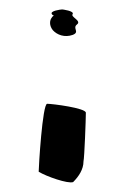

<svg xmlns="http://www.w3.org/2000/svg" viewBox="-20 -572 241 407"><path d="M62 -208C78 -198 124 -182 135 -186C147 -198 157 -213 157 -230C159 -238 162 -320 162 -333C162 -343 91 -352 80 -352C70 -352 62 -218 62 -208ZM90 -535C85 -529 84 -518 92 -508C101 -498 117 -492 134 -498C150 -504 133 -512 143 -520C154 -528 129 -536 134 -542C138 -549 112 -552 112 -552C109 -552 85 -549 90 -542C91 -540 93 -540 94 -539C93 -538 91 -537 90 -535ZM112 -552Z"/></svg>

Font: bitstorm
Style: suext
Weight: 400
Version: Version 0.2